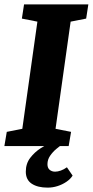

<svg xmlns="http://www.w3.org/2000/svg" viewBox="-34 -668 424 878"><path d="M-14 0 -3 -65 68 -79 137 -569 66 -583 76 -648H370L360 -583L289 -569L220 -79L291 -65L280 0ZM184 190Q138 190 111 172Q84 154 84 117Q84 80 104.5 53.5Q125 27 152.5 9.5Q180 -8 202 -18H269Q266 -17 252.5 -8.5Q239 0 223 13.5Q207 27 195 44.5Q183 62 183 83Q183 100 193 108.5Q203 117 218 117Q230 117 244 112Q258 107 272 97L298 135Q288 151 269.5 163.5Q251 176 229 183Q207 190 184 190Z"/></svg>

Font: Faustina ExtraBold
Style: Italic
Weight: 800
Italic angle: -8°
Designer: Alfonso Garcia
Foundry: http://www.omnibus-type.com
Version: Version 1.200